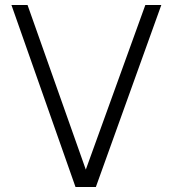

<svg xmlns="http://www.w3.org/2000/svg" viewBox="-20 -743 686 763"><path d="M621 -723 361 0H280L25.5 -723H89.5L321 -69L557.5 -723Z"/></svg>

Font: Public Sans Thin ExtraLight
Style: Regular
Weight: 250
Version: Version 1.007